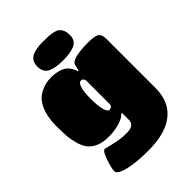

<svg xmlns="http://www.w3.org/2000/svg" viewBox="-262 -904 1184 1184"><g transform="rotate(-45 329.5 -312.5)"><path d="M369 -124H361L348 -112Q335 -101 296.5 -89.5Q258 -78 207 -78Q116 -78 72 -130Q53 -153 42 -191Q31 -229 28 -264.5Q25 -300 25 -358Q25 -416 42 -469Q54 -504 73.5 -529Q93 -554 130.5 -571.5Q168 -589 211 -589Q254 -589 282 -579.5Q310 -570 323.5 -558Q337 -546 347 -528Q357 -510 357 -499H365L374 -538Q384 -580 532 -580Q598 -580 612 -560Q620 -548 622 -537.5Q624 -527 624 -506V-87Q624 31 547 93Q470 155 321 155Q242 155 186 146Q81 129 81 95Q81 71 100.5 14Q120 -43 137 -43Q141 -43 165 -36.5Q189 -30 225 -23Q261 -16 298.5 -16Q336 -16 352.5 -28Q369 -40 369 -66ZM332 -445Q294 -445 294 -320Q294 -262 303.5 -227Q313 -192 329 -192Q337 -192 345.5 -198Q354 -204 354 -218V-424Q348 -445 332 -445ZM455 -760Q482 -738 482 -691.5Q482 -645 445.5 -627.5Q409 -610 342.5 -610Q276 -610 239 -627.5Q202 -645 202 -695Q202 -748 244 -766Q280 -780 324.5 -780Q369 -780 386 -779Q403 -778 423.5 -773.5Q444 -769 455 -760Z"/></g></svg>

Font: Titan One
Style: Regular
Weight: 400
Designer: Rodrigo Fuenzalida
Foundry: Rodrigo Fuenzalida
Version: Version 1.001